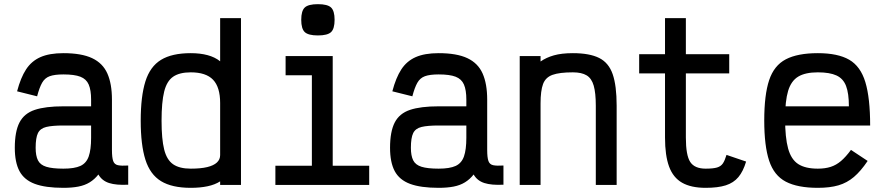

<svg xmlns="http://www.w3.org/2000/svg" viewBox="-20 -887 4240 921"><path d="M284 14Q198 14 147 -5Q96 -24 73.5 -66Q51 -108 51 -178Q51 -256 73.5 -299.5Q96 -343 147 -360Q198 -377 284 -377H417V-409Q417 -455 405.5 -481.5Q394 -508 365.5 -519Q337 -530 284 -530Q242 -530 218.5 -521.5Q195 -513 182 -490Q169 -467 158 -425L62 -449Q79 -514 105 -554Q131 -594 174 -613Q217 -632 284 -632Q371 -632 422 -608Q473 -584 495 -534.5Q517 -485 517 -409V-168Q517 -131 523 -114.5Q529 -98 546 -94.5Q563 -91 595 -93V-1Q538 2 503.5 -9Q469 -20 452 -50Q434 -27 410.5 -12.5Q387 2 356 8Q325 14 284 14ZM284 -78Q337 -78 365.5 -91Q394 -104 405.5 -136.5Q417 -169 417 -226V-285H284Q231 -285 202 -278Q173 -271 162 -248.5Q151 -226 151 -178Q151 -140 162 -118Q173 -96 202 -87Q231 -78 284 -78Z M895 14Q805 14 752.5 -18Q700 -50 677.5 -121Q655 -192 655 -308Q655 -425 677.5 -496.5Q700 -568 752.5 -600Q805 -632 895 -632Q940 -632 975.5 -622.5Q1011 -613 1036 -593V-800H1136V0H1036V-17Q1011 -1 975.5 6.5Q940 14 895 14ZM895 -78Q943 -78 974 -85.5Q1005 -93 1020.5 -107.5Q1036 -122 1036 -143V-393Q1036 -469 1002 -504.5Q968 -540 895 -540Q841 -540 810.5 -519Q780 -498 767.5 -447.5Q755 -397 755 -308Q755 -220 767.5 -170Q780 -120 810.5 -99Q841 -78 895 -78Z M1476 0V-589L1539 -526H1350V-618H1576V0ZM1301 0V-92H1751V0ZM1505 -717Q1459 -717 1442 -733Q1425 -749 1425 -792Q1425 -835 1442 -851Q1459 -867 1505 -867Q1551 -867 1568 -851Q1585 -835 1585 -792Q1585 -749 1568 -733Q1551 -717 1505 -717Z M2084 14Q1998 14 1947 -5Q1896 -24 1873.5 -66Q1851 -108 1851 -178Q1851 -256 1873.5 -299.5Q1896 -343 1947 -360Q1998 -377 2084 -377H2217V-409Q2217 -455 2205.5 -481.5Q2194 -508 2165.5 -519Q2137 -530 2084 -530Q2042 -530 2018.5 -521.5Q1995 -513 1982 -490Q1969 -467 1958 -425L1862 -449Q1879 -514 1905 -554Q1931 -594 1974 -613Q2017 -632 2084 -632Q2171 -632 2222 -608Q2273 -584 2295 -534.5Q2317 -485 2317 -409V-168Q2317 -131 2323 -114.5Q2329 -98 2346 -94.5Q2363 -91 2395 -93V-1Q2338 2 2303.5 -9Q2269 -20 2252 -50Q2234 -27 2210.5 -12.5Q2187 2 2156 8Q2125 14 2084 14ZM2084 -78Q2137 -78 2165.5 -91Q2194 -104 2205.5 -136.5Q2217 -169 2217 -226V-285H2084Q2031 -285 2002 -278Q1973 -271 1962 -248.5Q1951 -226 1951 -178Q1951 -140 1962 -118Q1973 -96 2002 -87Q2031 -78 2084 -78Z M2473 0V-618H2573V-592Q2600 -611 2637 -621.5Q2674 -632 2728 -632Q2808 -632 2854 -609Q2900 -586 2919 -531Q2938 -476 2938 -380V0H2838V-380Q2838 -441 2828 -476Q2818 -511 2794 -525.5Q2770 -540 2728 -540Q2664 -540 2630.5 -528Q2597 -516 2585 -484Q2573 -452 2573 -391V0Z M3365 14Q3295 14 3252 -10.5Q3209 -35 3189.5 -88Q3170 -141 3170 -227V-535H3046V-627H3170V-800H3270V-627H3478V-535H3270V-227Q3270 -142 3291 -110Q3312 -78 3365 -78Q3401 -78 3419.5 -83.5Q3438 -89 3447.5 -103Q3457 -117 3465 -144L3559 -112Q3545 -65 3522 -37.5Q3499 -10 3461.5 2Q3424 14 3365 14Z M3903 14Q3806 14 3749.5 -15.5Q3693 -45 3669.5 -116Q3646 -187 3646 -309Q3646 -432 3669.5 -502.5Q3693 -573 3749.5 -602.5Q3806 -632 3903 -632Q3999 -632 4053.5 -600.5Q4108 -569 4131 -493Q4154 -417 4154 -285H3675V-377H4052Q4052 -439 4038.5 -474.5Q4025 -510 3992.5 -525Q3960 -540 3903 -540Q3843 -540 3809 -519.5Q3775 -499 3760.5 -451Q3746 -403 3746 -318Q3746 -227 3760.5 -174.5Q3775 -122 3809 -100Q3843 -78 3903 -78Q3938 -78 3964.5 -86.5Q3991 -95 4014 -114.5Q4037 -134 4062 -168L4142 -115Q4109 -66 4076 -38Q4043 -10 4002 2Q3961 14 3903 14Z"/></svg>

Font: Victor Mono
Style: Bold
Weight: 700
Monospace: yes
Designer: Rune Bjørnerås
Version: Version 1.561;gftools[0.9.30]